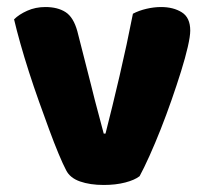

<svg xmlns="http://www.w3.org/2000/svg" viewBox="-20 -516 585 546"><path d="M438 -496Q473 -496 497 -481Q521 -466 521 -429Q521 -413 514 -382.5Q507 -352 495 -313.5Q483 -275 468 -232Q453 -189 437 -148.5Q421 -108 405 -72.5Q389 -37 377 -15Q363 -4 336 3Q309 10 275 10Q236 10 207.5 0Q179 -10 168 -32Q159 -49 146.5 -79Q134 -109 120 -147Q106 -185 91 -227Q76 -269 62.5 -311Q49 -353 38 -392Q27 -431 20 -461Q34 -475 57.5 -485.5Q81 -496 109 -496Q144 -496 166.5 -481.5Q189 -467 200 -427L239 -274Q250 -229 260 -192.5Q270 -156 275 -136H280Q299 -210 320 -300Q341 -390 358 -477Q375 -486 396.5 -491Q418 -496 438 -496Z"/></svg>

Font: Baloo Da 2 ExtraBold
Style: Regular
Weight: 800
Designer: Noopur Datye, Sulekha Rajkumar and Ek Type
Foundry: Ek Type
Version: Version 1.640;hotconv 1.0.111;makeotfexe 2.5.65597; ttfautoh